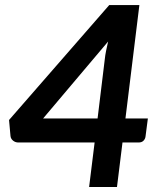

<svg xmlns="http://www.w3.org/2000/svg" viewBox="-20 -744 629 764"><path d="M334.6 0 356.5 -177H53.1Q40.9 -177 31.8 -184.5Q22.7 -192 21.7 -203.3L16 -266.5L414.6 -723.8H534.6L479.2 -272.7H568.4L559.1 -201.2Q558.1 -191.5 551.1 -184.2Q544.2 -177 531.3 -177H467.4L445.5 0ZM151.6 -272.7H368.3L396.9 -507.9Q398.5 -523.7 402.1 -541.6Q405.6 -559.4 410.2 -578.8Z"/></svg>

Font: Aleo
Style: Italic
Weight: 400
Italic angle: -7°
Designer: Alessio Laiso
Foundry: Alessio Laiso
Version: Version 2.001;gftools[0.9.29]